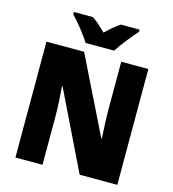

<svg xmlns="http://www.w3.org/2000/svg" viewBox="-131 -1128 1032 1143"><g transform="rotate(15 384.5 -556.5)"><path d="M297 -860H473C500 -903 555 -971 587 -1006V-1020H472C443 -1001 416 -978 384 -947C353 -978 329 -1000 299 -1020H182V-1006C216 -971 272 -902 297 -860ZM698 -93V-807H531V-507C531 -461 535 -390 538 -334H535L302 -807H70V-93H237V-393C237 -442 233 -516 228 -574H232L466 -93Z"/></g></svg>

Font: Noto Sans Kannada UI SemiCondensed Black
Style: Regular
Weight: 900
Width: 4
Designer: Jelle Bosma - Monotype Design Team
Foundry: Monotype Imaging Inc.
Version: Version 2.005